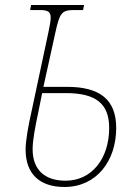

<svg xmlns="http://www.w3.org/2000/svg" viewBox="-20 -734 518 765"><path d="M237 11C364 11 443 -92 443 -224C443 -338 377 -388 247 -388H153L201 -606C218 -683 226 -694 276 -694H311L315 -714H104L100 -694H136C169 -694 182 -689 182 -663C182 -650 178 -632 173 -606L105 -287C93 -234 82 -174 82 -138C82 -40 139 11 237 11ZM241 -14C158 -14 110 -58 110 -139C110 -175 119 -222 132 -284L148 -363H243C362 -363 415 -321 415 -224C415 -105 348 -14 241 -14Z"/></svg>

Font: Noto Serif SemiCondensed Thin
Style: Italic
Weight: 100
Width: 4
Italic angle: -12°
Designer: Monotype Design Team
Foundry: Monotype Imaging Inc.
Version: Version 2.013